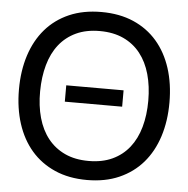

<svg xmlns="http://www.w3.org/2000/svg" viewBox="-53 -787 838 854"><g transform="rotate(5 366.0 -360.0)"><path d="M366 15Q285 15 222.5 -12.5Q160 -40 117.2 -89.5Q74.5 -139 52.2 -208Q30 -277 30 -360Q30 -443.5 52.2 -512.5Q74.5 -581.5 117.2 -631Q160 -680.5 222.5 -707.8Q285 -735 366 -735Q447 -735 509.5 -707.8Q572 -680.5 614.8 -631Q657.5 -581.5 679.8 -512.5Q702 -443.5 702 -360Q702 -277 679.8 -208Q657.5 -139 614.8 -89.5Q572 -40 509.5 -12.5Q447 15 366 15ZM366 -70Q426.5 -70 471.8 -91Q517 -112 547.2 -150.2Q577.5 -188.5 592.5 -242Q607.5 -295.5 607.5 -360Q607.5 -424.5 592.5 -478Q577.5 -531.5 547.2 -569.8Q517 -608 471.8 -629Q426.5 -650 366 -650Q305.5 -650 260.5 -629Q215.5 -608 185.2 -569.8Q155 -531.5 140 -478Q125 -424.5 124.5 -360Q124 -295.5 139 -242Q154 -188.5 184.5 -150.2Q215 -112 260.2 -91Q305.5 -70 366 -70ZM238 -396.5H494V-323.5H238Z"/></g></svg>

Font: Vela Sans Med
Style: Regular
Weight: 500
Designer: Principal design: Mikhail Sharanda - project Manrope.
Design modification: Ravid Balaliev
Foundry: Mikhail Sharanda
Version: Version 1.001